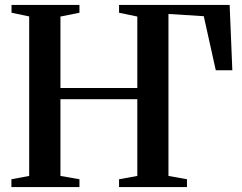

<svg xmlns="http://www.w3.org/2000/svg" viewBox="-20 -763 988 783"><path d="M26.5 0V-32L99 -45.5V-696L27 -711V-743H304V-711L226.5 -695.5V-404H540V-695.5L465.5 -711V-743H916.5L927.5 -476.5H860L811 -697L667 -706V-45.5L742.5 -32V0H465.5V-32L540 -45.5V-358.5H226.5V-45.5L304 -32V0Z"/></svg>

Font: Merriweather 96pt SemiBold
Style: Regular
Weight: 600
Version: Version 2.100